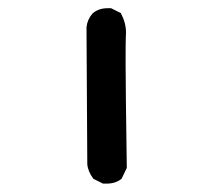

<svg xmlns="http://www.w3.org/2000/svg" viewBox="-20 -433 540 465"><path d="M240.2 -413.1Q243.2 -413.1 249 -413.1L272.5 -401.4Q285.2 -377.9 285.2 -353.5Q285.2 -349.6 284.7 -342.8Q284.2 -335.9 284.2 -279.3Q284.2 -222.7 287.1 -26.4L275.4 -2L274.4 0Q259.8 11.7 238.3 11.7Q235.4 11.7 229.5 11.7L206.1 0Q192.4 -18.6 191.4 -36.1L189.5 -367.2Q191.4 -385.7 204.1 -400.4Q218.8 -413.1 240.2 -413.1Z"/></svg>

Font: JasonHandwriting2
Style: SemiBold
Weight: 600
Version: Version 1.04.7